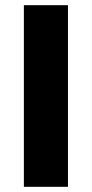

<svg xmlns="http://www.w3.org/2000/svg" viewBox="-20 -720 354 740"><path d="M72 0V-700H242V0Z"/></svg>

Font: Mach
Style: Bold
Weight: 700
Version: Version 1.002